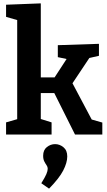

<svg xmlns="http://www.w3.org/2000/svg" viewBox="-20 -798 634 1139"><path d="M16 0V-72L82 -91V-679L16 -698V-770L222 -778V-339H304L375 -448L323 -459V-530L567 -538V-467L510 -454L410 -304L524 -89L587 -71V0H425L302 -246H222V-92L286 -72V0ZM271 321 225 289Q247 254 255 235Q263 216 263 204Q263 192 256 182Q249 172 242.5 159Q236 146 236 126Q236 92 258 74.5Q280 57 307 57Q334 57 356.5 75.5Q379 94 379 130Q379 167 355 213.5Q331 260 271 321Z"/></svg>

Font: Bitter
Style: Bold
Weight: 700
Designer: Sol Matas, and Bitter project Authors
Foundry: Sol Matas
Version: Version 2.001